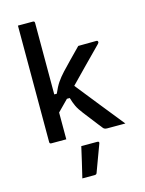

<svg xmlns="http://www.w3.org/2000/svg" viewBox="-145 -835 889 1177"><g transform="rotate(-15 300.0 -246.5)"><path d="M194 0H99Q88 0 88 -11V-750H183Q194 -750 194 -739V-285H210Q227 -325 244.5 -351Q262 -377 288 -405Q311 -430 342.5 -462Q374 -494 413 -534L528 -535Q538 -535 538 -525Q538 -523 537 -520.5Q536 -518 530 -512Q476 -457 425 -405.5Q374 -354 326 -304Q387 -227 447 -152Q507 -77 569 0H453Q435 0 427 -12Q422 -19 406.5 -38Q391 -57 372.5 -82Q354 -107 336 -129Q311 -161 300 -184.5Q289 -208 280 -239H262Q245 -222 228 -204.5Q211 -187 194 -170ZM272 64H373Q388 64 383 77Q367 120 352 160.5Q337 201 320 247Q319 251 315.5 254Q312 257 305 257H227Q239 207 250.5 158Q262 109 272 64Z"/></g></svg>

Font: Recursive Mn Lnr St Med
Style: Regular
Weight: 500
Monospace: yes
Version: Version 1.079;hotconv 1.0.112;makeotfexe 2.5.65598; ttfautoh